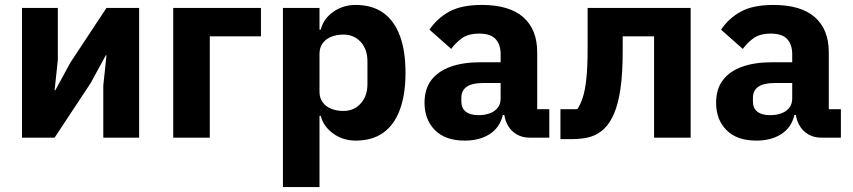

<svg xmlns="http://www.w3.org/2000/svg" viewBox="-20 -557 3453 777"><path d="M69 0V-525H214V-314L201 -192H204L265 -304L411 -525H543V0H398V-211L411 -333H408L347 -221L201 0Z M681 0V-525H1036V-410H829V0Z M1125 200V-525H1273V-437H1278Q1289 -481 1328.5 -509Q1368 -537 1419 -537Q1486 -537 1530.5 -505.5Q1575 -474 1598 -413Q1621 -352 1621 -263Q1621 -174 1598 -112.5Q1575 -51 1530.5 -19.5Q1486 12 1419 12Q1368 12 1328.5 -16.5Q1289 -45 1278 -88H1273V200ZM1370 -108Q1412 -108 1439.5 -138Q1467 -168 1467 -217V-308Q1467 -358 1439.5 -387.5Q1412 -417 1370 -417Q1342 -417 1320 -408Q1298 -399 1285.5 -381.5Q1273 -364 1273 -340V-185Q1273 -161 1285.5 -143.5Q1298 -126 1320 -117Q1342 -108 1370 -108Z M2203 0H2121Q2094 0 2070.5 -13.5Q2047 -27 2033 -53.5Q2019 -80 2019 -117V-130L2051 -92H2015Q2003 -41 1962 -14.5Q1921 12 1861 12Q1782 12 1740 -30.5Q1698 -73 1698 -141Q1698 -197 1725.5 -233Q1753 -269 1803.5 -287Q1854 -305 1923 -305H2006V-338Q2006 -376 1986 -398.5Q1966 -421 1919 -421Q1875 -421 1849 -402Q1823 -383 1806 -359L1718 -437Q1750 -484 1799 -510.5Q1848 -537 1930 -537Q2041 -537 2097.5 -487.5Q2154 -438 2154 -345V-115H2203ZM2006 -221H1934Q1891 -221 1869 -206Q1847 -191 1847 -162V-147Q1847 -119 1865 -105Q1883 -91 1916 -91Q1941 -91 1961 -98Q1981 -105 1993.5 -120Q2006 -135 2006 -159Z M2248 6V-115H2316Q2329 -133 2338.5 -162.5Q2348 -192 2353 -239.5Q2358 -287 2358 -359V-525H2775V0H2627V-410H2500V-351Q2500 -260 2491 -198.5Q2482 -137 2465.5 -98.5Q2449 -60 2427 -38Q2403 -14 2371.5 -4Q2340 6 2293 6Z M3383 0H3301Q3274 0 3250.5 -13.5Q3227 -27 3213 -53.5Q3199 -80 3199 -117V-130L3231 -92H3195Q3183 -41 3142 -14.5Q3101 12 3041 12Q2962 12 2920 -30.5Q2878 -73 2878 -141Q2878 -197 2905.5 -233Q2933 -269 2983.5 -287Q3034 -305 3103 -305H3186V-338Q3186 -376 3166 -398.5Q3146 -421 3099 -421Q3055 -421 3029 -402Q3003 -383 2986 -359L2898 -437Q2930 -484 2979 -510.5Q3028 -537 3110 -537Q3221 -537 3277.5 -487.5Q3334 -438 3334 -345V-115H3383ZM3186 -221H3114Q3071 -221 3049 -206Q3027 -191 3027 -162V-147Q3027 -119 3045 -105Q3063 -91 3096 -91Q3121 -91 3141 -98Q3161 -105 3173.5 -120Q3186 -135 3186 -159Z"/></svg>

Font: IBM Plex Sans
Style: Bold
Weight: 700
Designer: Mike Abbink, Paul van der Laan, Pieter van Rosmalen
Foundry: Bold Monday
Version: Version 3.201